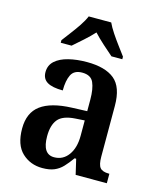

<svg xmlns="http://www.w3.org/2000/svg" viewBox="-116 -848 778 940"><g transform="rotate(15 273.5 -378.0)"><path d="M188 10Q127 10 85 -29.5Q43 -69 43 -152Q43 -232 95 -270.5Q147 -309 252 -313L329 -316V-374Q329 -429 315 -460.5Q301 -492 257 -492Q216 -492 201.5 -462.5Q187 -433 187 -383Q134 -383 108 -398.5Q82 -414 82 -448Q82 -483 106.5 -505Q131 -527 173 -537.5Q215 -548 266 -548Q359 -548 406 -509.5Q453 -471 453 -376V-119Q453 -78 465.5 -63Q478 -48 510 -48H513V0H355L337 -77H329Q309 -49 290.5 -29.5Q272 -10 248 0Q224 10 188 10ZM230 -56Q275 -56 302 -93Q329 -130 329 -191V-269L282 -266Q219 -262 195 -232.5Q171 -203 171 -147Q171 -56 230 -56ZM117 -619Q131 -638 151 -664Q171 -690 189 -717Q207 -744 216 -766H330Q340 -744 358 -717Q376 -690 395.5 -664Q415 -638 429 -619V-606H374Q353 -624 323.5 -650.5Q294 -677 273 -700Q252 -677 223 -651Q194 -625 172 -606H117Z"/></g></svg>

Font: Noto Serif Sinhala SemiCondensed SemiBold
Style: Regular
Weight: 600
Width: 4
Designer: Jelle Bosma - Monotype Design Team
Foundry: Monotype Imaging Inc.
Version: Version 2.007; ttfautohint (v1.8.4.7-5d5b)